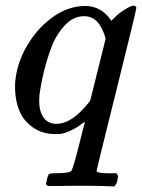

<svg xmlns="http://www.w3.org/2000/svg" viewBox="-20 -462 500 676"><path d="M262 192Q242 192 207.5 192.5Q173 193 157 193Q142 193 142 185Q142 183 143.5 178Q145 173 145 170Q149 154 152.5 151Q156 148 172 148Q219 148 230 141Q236 137 258 50Q278 -31 279 -32Q279 -33 272 -29Q237 -1 197 9Q191 10 172 10Q106 10 63 -45Q33 -89 33 -157Q33 -173 34 -179Q41 -243 75.5 -301.5Q110 -360 158 -396Q216 -441 280 -441Q337 -441 372 -389Q397 -414 404 -418Q438 -442 450 -442Q460 -442 460 -434Q460 -426 390 -145Q320 136 320 139Q320 147 354 148Q361 148 365 148H390Q395 155 395.5 156.5Q396 158 393 175Q389 188 383 194H370Q339 192 262 192ZM352 -326Q330 -405 277 -405Q237 -405 206.5 -371Q176 -337 160 -293Q131 -214 119 -129Q119 -126 118.5 -118Q118 -110 118 -106Q118 -70 133.5 -48Q149 -26 179 -26Q232 -26 290 -98L298 -109Q307 -145 325 -217.5Q343 -290 352 -326Z"/></svg>

Font: KaTeX_Math
Style: Italic
Weight: 400
Version: Version 3699957226